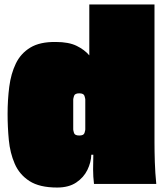

<svg xmlns="http://www.w3.org/2000/svg" viewBox="-20 -824 737 860"><path d="M672 -187Q672 -146 673.5 -98Q675 -50 680 0H401Q397 -33 397 -65.5Q397 -98 398 -131H389Q388 -97 371.5 -63Q355 -29 321.5 -6.5Q288 16 236 16Q157 16 112 -13Q67 -42 46 -90.5Q25 -139 19.5 -197Q14 -255 14 -313Q14 -377 21.5 -435.5Q29 -494 51 -539.5Q73 -585 116 -611Q159 -637 230 -636Q288 -636 323.5 -618.5Q359 -601 380 -576V-804H672ZM362 -244V-379Q362 -382 358.5 -394Q355 -406 335 -406Q315 -406 311.5 -394Q308 -382 308 -379V-244Q308 -240 311.5 -228.5Q315 -217 335 -217Q355 -217 358.5 -228.5Q362 -240 362 -244Z"/></svg>

Font: Gasoek One
Style: Regular
Weight: 400
Designer: Jiashuo Zhang
Foundry: JAMO
Version: Version 1.000; ttfautohint (v1.8.4.7-5d5b);gftools[0.9.29]